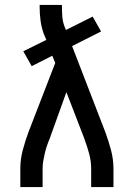

<svg xmlns="http://www.w3.org/2000/svg" viewBox="-20 -755 540 775"><path d="M62 0V-74Q62 -112 72 -149.5Q82 -187 95 -222L203 -501L191 -530L108 -488L74 -548L167 -594L156 -620Q147 -646 143.5 -673Q140 -700 140 -728V-735H230V-728Q230 -708 231.5 -688Q233 -668 240 -649L246 -634L354 -688L388 -628L271 -569L405 -222Q418 -187 428 -149.5Q438 -112 438 -74V0H348V-74Q348 -104 340 -134Q332 -164 321 -193V-194L248 -383L180 -194Q174 -180 169 -165Q164 -150 160.5 -135Q157 -120 154.5 -104.5Q152 -89 152 -74V0Z"/></svg>

Font: Iosevka Curly Medium
Style: Regular
Weight: 500
Monospace: yes
Designer: Belleve Invis
Foundry: Belleve Invis
Version: Version 22.1.2; ttfautohint (v1.8.4)